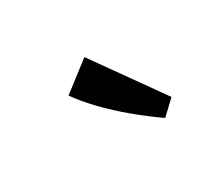

<svg xmlns="http://www.w3.org/2000/svg" viewBox="-52 -765 469 408"><g transform="rotate(-30 182.0 -561.0)"><path d="M294 -494 260 -462Q230 -483 200.5 -507.5Q171 -532 146.5 -557.5Q122 -583 106 -606L176 -660Z"/></g></svg>

Font: Rasa SemiBold
Style: Italic
Weight: 600
Italic angle: -7.10001°
Designer: Anna Giedrys (Yrsa+Rasa design), David Brezina (Yrsa art-direction, Rasa art-direction, design)
Foundry: Rosetta Type Foundry
Version: Version 2.004